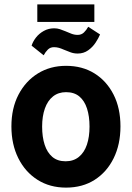

<svg xmlns="http://www.w3.org/2000/svg" viewBox="-20 -840 600 875"><path d="M281 15Q207 15 151 -20.5Q95 -56 63.5 -119Q32 -182 32 -264Q32 -347 64.5 -409Q97 -471 153 -505.5Q209 -540 281 -540Q355 -540 410.5 -505.5Q466 -471 497.5 -409Q529 -347 529 -264Q529 -182 498 -119Q467 -56 411.5 -20.5Q356 15 281 15ZM279 -105Q315 -105 339.5 -125Q364 -145 376 -180.5Q388 -216 388 -263Q388 -310 376.5 -345.5Q365 -381 341.5 -400.5Q318 -420 281 -420Q246 -420 221.5 -400.5Q197 -381 184.5 -345.5Q172 -310 172 -263Q172 -216 183.5 -180.5Q195 -145 218.5 -125Q242 -105 279 -105ZM179 -588 124 -632Q130 -651 144 -669Q158 -687 179.5 -699Q201 -711 227 -711Q241 -711 253 -707Q265 -703 277 -698Q291 -692 305 -686.5Q319 -681 334 -681Q351 -681 362.5 -692Q374 -703 382 -718L436 -683Q429 -666 415.5 -645.5Q402 -625 381.5 -610.5Q361 -596 334 -596Q316 -596 300.5 -602Q285 -608 270 -614Q259 -619 248.5 -622Q238 -625 226 -625Q209 -625 198 -614Q187 -603 179 -588ZM150 -740V-820H410V-740Z"/></svg>

Font: Ubuntu Sans Mono
Style: Bold
Weight: 700
Monospace: yes
Designer: Dalton Maag Ltd
Foundry: Dalton Maag Ltd
Version: Version 1.006